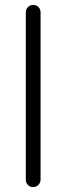

<svg xmlns="http://www.w3.org/2000/svg" viewBox="-20 -760 270 780"><path d="M144.8 -709.8V-30.2Q144.8 -17.8 135.9 -8.9Q127 0 114.5 0Q101.5 0 93.1 -8.9Q84.8 -17.8 84.8 -30.2V-709.8Q84.8 -722.2 93.6 -731.1Q102.5 -740 115 -740Q128.2 -740 136.5 -731.1Q144.8 -722.2 144.8 -709.8Z"/></svg>

Font: Quicksand Variable Light
Style: Regular
Weight: 300
Designer: Andrew Paglinawan
Foundry: Andrew Paglinawan
Version: Version 3.004